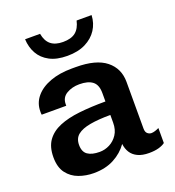

<svg xmlns="http://www.w3.org/2000/svg" viewBox="-135 -846 879 963"><g transform="rotate(-20 304.0 -364.5)"><path d="M202 10Q161 10 123.5 -3.5Q86 -17 62 -48.5Q38 -80 38 -134Q38 -189 62.5 -223Q87 -257 131.5 -275.5Q176 -294 238.5 -301Q301 -308 379 -308V-353Q379 -397 355 -415.5Q331 -434 285 -434Q246 -434 216.5 -416.5Q187 -399 187 -363V-355H56Q55 -358 55 -363.5Q55 -369 55 -373Q55 -417 83 -450.5Q111 -484 161 -502.5Q211 -521 277 -521H298Q406 -521 459 -478.5Q512 -436 512 -364V-115Q512 -96 521.5 -88Q531 -80 542 -80Q551 -80 562 -83.5Q573 -87 583 -92V-12Q570 -2 548.5 4Q527 10 497 10Q461 10 437 -1.5Q413 -13 400.5 -33Q388 -53 385 -79Q357 -39 311 -14.5Q265 10 202 10ZM266 -80Q294 -80 319.5 -93Q345 -106 362 -131.5Q379 -157 379 -195V-236Q315 -236 270.5 -228Q226 -220 203 -201.5Q180 -183 180 -148Q180 -111 202.5 -95.5Q225 -80 266 -80ZM279 -588Q222 -588 184.5 -608Q147 -628 128 -662Q109 -696 107 -739H187Q194 -699 217.5 -680Q241 -661 282 -661Q326 -661 349.5 -680Q373 -699 382 -739H462Q460 -696 438 -662Q416 -628 376 -608Q336 -588 279 -588Z"/></g></svg>

Font: Chivo SemiBold
Style: Regular
Weight: 600
Designer: Hector Gatti
Foundry: Omnibus-Type
Version: Version 2.002